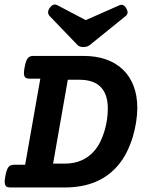

<svg xmlns="http://www.w3.org/2000/svg" viewBox="-20 -826 640 846"><path d="M157.7 -479.5H110.4Q102.1 -479.5 96.7 -481.4Q91.3 -483.4 88.4 -488.8Q85.4 -494.1 85.4 -503.9Q85.4 -513.7 88.4 -529.3Q91.3 -544.9 94.7 -554.7Q98.1 -564.5 102.8 -570.1Q107.4 -575.7 113.5 -577.6Q119.6 -579.6 127.9 -579.6H348.1Q403.8 -579.6 447.8 -564Q491.7 -548.3 522.2 -518.8Q552.7 -489.3 568.8 -446.8Q585 -404.3 585 -350.6Q585 -321.3 579.8 -287.8Q574.7 -254.4 564.5 -220.9Q554.2 -187.5 538.6 -156Q522.9 -124.5 501.5 -99.1Q460 -49.3 401.1 -24.7Q342.3 0 265.6 0H25.9Q17.6 0 12 -2Q6.3 -3.9 3.7 -9.3Q1 -14.6 0.7 -24.4Q0.5 -34.2 3.4 -49.8Q6.3 -65.4 9.8 -75.2Q13.2 -85 17.8 -90.6Q22.5 -96.2 28.8 -98.1Q35.2 -100.1 43.5 -100.1H90.8ZM264.6 -105Q348.6 -105 397.5 -163.6Q412.6 -181.6 423.3 -204.3Q434.1 -227.1 441.2 -251.5Q448.2 -275.9 451.7 -300.8Q455.1 -325.7 455.1 -347.7Q455.1 -410.6 423.8 -442.6Q392.6 -474.6 329.6 -474.6H278.8L213.9 -105ZM505.9 -802.7Q524.9 -811 537.1 -788.1Q542.5 -778.3 542.2 -770.3Q542 -762.2 533.2 -754.9L375.5 -627.4Q363.8 -618.7 347.2 -618.7Q330.6 -618.7 321.8 -627.4L199.2 -754.9Q185.1 -770 198.2 -790Q204.6 -799.8 213.4 -804.2Q222.2 -808.6 233.4 -802.7L357.9 -737.3Z"/></svg>

Font: Courier Prime
Style: Bold Italic
Weight: 700
Monospace: yes
Designer: Alan Dague-Greene
Foundry: Quote-Unquote Apps
Version: Version 1.202